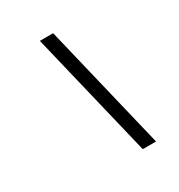

<svg xmlns="http://www.w3.org/2000/svg" viewBox="-174 -858 913 977"><g transform="rotate(-30 282.0 -369.5)"><path d="M203 -739H281L459 0H381Z"/></g></svg>

Font: Involve Medium Oblique
Style: Italic
Weight: 500
Italic angle: -10.5°
Designer: Stefan Peev
Foundry: Context Ltd.
Version: Version 1.001